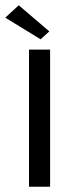

<svg xmlns="http://www.w3.org/2000/svg" viewBox="-50 -708 270 728"><path d="M104 -559 -30 -641 21 -688 137 -589ZM60 0V-520H140V0Z"/></svg>

Font: Homenaje
Style: Regular
Weight: 400
Designer: Constanza Artigas Preller, Agustina Mingote
Foundry: Constanza Artigas Preller, Agustina Mingote
Version: Version 1.100